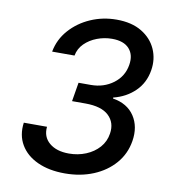

<svg xmlns="http://www.w3.org/2000/svg" viewBox="-83 -810 810 894"><g transform="rotate(10 322.0 -363.5)"><path d="M282 9.9Q207.4 9.9 153.1 -15.1Q98.7 -40.1 72.3 -85.2Q45.8 -130.3 54 -189.6H163.7Q158.7 -141.7 192.5 -113.1Q226.2 -84.5 285.2 -84.5Q328.1 -84.5 365.4 -99.8Q402.7 -115.1 427.6 -143.1Q452.4 -171.2 458.1 -209.5Q466.3 -261.7 431.6 -294.6Q397 -327.4 321.4 -327.4H257.8L272.7 -416.9H331Q391.7 -416.9 436.8 -450.6Q481.9 -484.4 490.8 -539.8Q498.9 -587.4 473 -616.5Q447.1 -645.6 391.3 -645.6Q355.1 -645.6 320.8 -632.6Q286.6 -619.7 262.4 -595.7Q238.3 -571.7 232.2 -538.4H126.4Q137.4 -597.3 177 -642Q216.6 -686.8 274.1 -712Q331.7 -737.2 397 -737.2Q468.4 -737.2 515.8 -708.6Q563.2 -680 584 -633.3Q604.8 -586.6 595.9 -532.7Q585.9 -471.9 544.7 -432Q503.6 -392 443.5 -377.1V-372.5Q512.4 -361.5 545.3 -312Q578.1 -262.4 566.8 -193.2Q556.8 -131.7 517.4 -86.1Q478 -40.5 417.3 -15.3Q356.5 9.9 282 9.9Z"/></g></svg>

Font: Inter UI Medium
Style: Italic
Weight: 500
Italic angle: 9.39999°
Designer: Rasmus Andersson
Foundry: rsms
Version: 3.2;8d6f07862